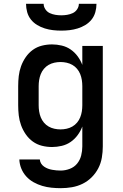

<svg xmlns="http://www.w3.org/2000/svg" viewBox="-20 -760 640 1003"><path d="M297 223Q273 223 248.5 220.5Q224 218 200.5 211Q177 204 155.5 192Q134 180 117.5 162Q101 144 91.5 121Q82 98 81 73H188Q189 85 195 94.5Q201 104 210.5 110.5Q220 117 230.5 121Q241 125 252.5 127Q264 129 275 130Q286 131 297 131Q321 131 344.5 122Q368 113 383 94.5Q398 76 404 52.5Q410 29 410 5V-99Q401 -75 385.5 -54Q370 -33 349 -18.5Q328 -4 302.5 2Q277 8 252 8Q225 8 199 1.5Q173 -5 151.5 -20.5Q130 -36 114.5 -58.5Q99 -81 90 -106Q81 -131 78 -157Q75 -183 75 -210V-310Q75 -337 78 -363Q81 -389 90 -414Q99 -439 114.5 -461.5Q130 -484 151.5 -499.5Q173 -515 199 -521.5Q225 -528 252 -528Q277 -528 302.5 -522Q328 -516 349 -501.5Q370 -487 385.5 -466Q401 -445 410 -421V-520H517V5Q517 34 512 63.5Q507 93 493.5 119Q480 145 459 166Q438 187 411.5 200Q385 213 356 218Q327 223 297 223ZM296 -84Q312 -84 328 -87.5Q344 -91 358 -99Q372 -107 382.5 -119.5Q393 -132 399 -147Q405 -162 407.5 -178Q410 -194 410 -210V-310Q410 -326 407.5 -342Q405 -358 399 -373Q393 -388 382.5 -400.5Q372 -413 358 -421Q344 -429 328 -432.5Q312 -436 296 -436Q280 -436 264 -432.5Q248 -429 234 -421Q220 -413 209.5 -400.5Q199 -388 193 -373Q187 -358 184.5 -342Q182 -326 182 -310V-210Q182 -194 184.5 -178Q187 -162 193 -147Q199 -132 209.5 -119.5Q220 -107 234 -99Q248 -91 264 -87.5Q280 -84 296 -84ZM300 -600Q278 -600 256.5 -602.5Q235 -605 214 -611.5Q193 -618 174 -629.5Q155 -641 141.5 -658Q128 -675 122 -696.5Q116 -718 116 -740H208Q208 -725 217 -711.5Q226 -698 240 -691.5Q254 -685 269.5 -682.5Q285 -680 300 -680Q315 -680 330.5 -682.5Q346 -685 360 -691.5Q374 -698 383 -711.5Q392 -725 392 -740H484Q484 -718 478 -696.5Q472 -675 458.5 -658Q445 -641 426 -629.5Q407 -618 386 -611.5Q365 -605 343.5 -602.5Q322 -600 300 -600Z"/></svg>

Font: Iosevka Semibold Extended
Style: Regular
Weight: 600
Width: 7
Monospace: yes
Designer: Belleve Invis
Foundry: Belleve Invis
Version: Version 32.5.0; ttfautohint (v1.8.4)